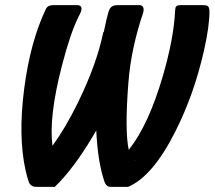

<svg xmlns="http://www.w3.org/2000/svg" viewBox="-20 -727 835 747"><path d="M281.2 -707Q284.7 -707 288.1 -706.1Q305.7 -699.7 289.1 -668.9Q287.1 -665.5 285.2 -661.1Q253.4 -597.2 220.7 -470.7Q169.4 -272 184.1 -159.7Q234.4 -228.5 282.7 -326.7Q356.9 -478.5 381.8 -601.6L383.8 -602.5Q394 -653.3 402.3 -681.6Q404.3 -687 406.7 -691.9Q415 -707 436.5 -707H524.4Q543.5 -704.6 537.1 -677.7Q489.7 -538.1 479.5 -405.3Q464.8 -216.3 481 -144Q481.9 -145 482.9 -146.5Q558.6 -242.7 613.8 -432.1Q656.2 -578.1 661.1 -683.6Q661.6 -692.4 662.6 -696.3Q665 -707 680.7 -707H768.6Q779.8 -707 786.1 -704.6Q794.9 -700.7 794.9 -682.6Q794.9 -624 773.4 -529.3Q734.9 -359.4 662.6 -216.3Q574.7 -41 478.5 0H411.1Q408.2 0 405.3 -0.5Q393.1 -2.4 386.7 -19.5Q360.4 -94.7 354.5 -219.7Q347.2 -206.5 338.9 -192.9Q266.1 -70.8 193.4 0H120.1Q99.1 -0.5 91.8 -19.5Q85.4 -39.1 80.1 -61.5Q49.8 -195.3 74.2 -382.3Q97.7 -564.9 159.2 -693.4Q166 -706.5 185.5 -707ZM502.4 -104.5Q505.9 -102.5 508.8 -102.5Z"/></svg>

Font: Allan
Style: Bold
Weight: 700
Version: Version 1.005